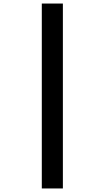

<svg xmlns="http://www.w3.org/2000/svg" viewBox="-20 -871 591 1084"><path d="M216 193H335V-851H216Z"/></svg>

Font: Noto Sans Tamil UI SemiCondensed ExtraBold
Style: Regular
Weight: 800
Width: 4
Designer: Jelle Bosma - Monotype Design Team
Foundry: Monotype Imaging Inc.
Version: Version 2.004